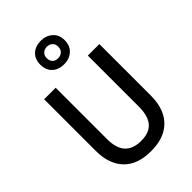

<svg xmlns="http://www.w3.org/2000/svg" viewBox="-287 -1111 1237 1237"><g transform="rotate(-45 331.5 -493.0)"><path d="M583 -243Q583 -166 555 -109Q527 -52 471 -21Q415 10 330 10Q208 10 144 -57Q80 -124 80 -244V-714H185V-247Q185 -163 222 -122.5Q259 -82 333 -82Q384 -82 416 -101Q448 -120 463 -157Q478 -194 478 -248V-714H583ZM331 -782Q281 -782 250.5 -810.5Q220 -839 220 -889Q220 -939 250.5 -967.5Q281 -996 331 -996Q379 -996 411 -967.5Q443 -939 443 -890Q443 -840 411.5 -811Q380 -782 331 -782ZM331 -837Q354 -837 369 -851Q384 -865 384 -889Q384 -913 369.5 -927Q355 -941 331 -941Q309 -941 294 -927Q279 -913 279 -889Q279 -865 292.5 -851Q306 -837 331 -837Z"/></g></svg>

Font: Noto Sans Hebrew SemiCondensed Medium
Style: Regular
Weight: 500
Width: 4
Designer: Monotype Design Team
Foundry: Monotype Imaging Inc.
Version: Version 2.003